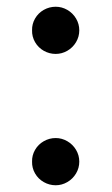

<svg xmlns="http://www.w3.org/2000/svg" viewBox="-20 -635 328 564"><path d="M74.2 -160.2Q73.7 -178.7 83 -194.8Q92.3 -210.9 108.6 -220.2Q125 -229.5 143.6 -229.5Q161.6 -229.5 177.7 -220.2Q193.8 -210.9 203.4 -194.8Q212.9 -178.7 212.9 -160.2Q212.9 -141.6 203.4 -125.5Q193.8 -109.4 177.7 -100.1Q161.6 -90.8 143.6 -90.8Q125 -90.8 108.6 -100.1Q92.3 -109.4 83 -125.5Q73.7 -141.6 74.2 -160.2ZM74.2 -545.9Q73.7 -564.5 83 -580.6Q92.3 -596.7 108.6 -606Q125 -615.2 143.6 -615.2Q161.6 -615.2 177.7 -606Q193.8 -596.7 203.4 -580.6Q212.9 -564.5 212.9 -545.9Q212.9 -527.3 203.4 -511.2Q193.8 -495.1 177.7 -485.8Q161.6 -476.6 143.6 -476.6Q125 -476.6 108.6 -485.8Q92.3 -495.1 83 -511.2Q73.7 -527.3 74.2 -545.9Z"/></svg>

Font: Pretendard GOV Medium
Style: Regular
Weight: 500
Designer: Base glyphs from Inter by Rasmus Andersson; Hangeul glyphs from Noto Sans CJK(Source Han Sans) by Jang Soo-young and Kan
Foundry: Kil Hyung-jin
Version: Version 1.309